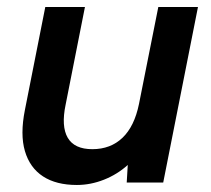

<svg xmlns="http://www.w3.org/2000/svg" viewBox="-20 -520 600 547"><path d="M445 0H341L344 -50Q314 -23 276 -8Q238 7 199 7Q140 7 102.5 -17.5Q65 -42 51 -89.5Q37 -137 51 -207L109 -500H222L167 -222Q154 -160 173 -127.5Q192 -95 243 -95Q295 -95 329 -127.5Q363 -160 376 -224L431 -500H544Z"/></svg>

Font: Albert Sans SemiBold
Style: Italic
Weight: 600
Italic angle: -11.25°
Designer: Andreas Rasmussen
Foundry: a.Foundry
Version: Version 1.025